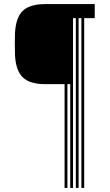

<svg xmlns="http://www.w3.org/2000/svg" viewBox="-20 -820 537 940"><path d="M53.5 -548.5Q51.5 -613.8 53.5 -659.5Q57.8 -735 92.1 -767.5Q126.5 -800 202.2 -800H443.8V-731.2H392.2V100H378.5V-731.2H364.8V100H351.2V-731.2H337.5V100H323.8V-408H310V100H296.2V-408H202.2Q126.8 -408 92.2 -440.6Q57.8 -473.2 53.5 -548.5Z"/></svg>

Font: Big Shoulders Inline Text
Style: Regular
Weight: 400
Designer: Patric King
Foundry: XO Type Co
Version: Version 1.000